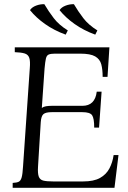

<svg xmlns="http://www.w3.org/2000/svg" viewBox="-20 -889 604 909"><path d="M40 0V-23Q59 -24 68.5 -28.5Q78 -33 82.5 -49Q87 -65 89 -100L121 -565Q124 -600 118.5 -615.5Q113 -631 96.5 -636Q80 -641 50 -642V-665H498L489 -525H466Q466 -560 459.5 -584.5Q453 -609 430.5 -622Q408 -635 360 -635H240Q221 -635 211 -631Q201 -627 197.5 -612.5Q194 -598 191 -565L178 -378Q186 -384 198 -386Q210 -388 225 -388H370Q430 -388 438 -455H461L449 -285H426Q426 -329 416 -343.5Q406 -358 370 -358H225Q197 -358 186 -349Q175 -340 173 -311L160 -100Q158 -68 163.5 -53Q169 -38 185 -34Q201 -30 231 -30H374Q424 -30 453.5 -46.5Q483 -63 498 -91.5Q513 -120 518 -155H541L522 0ZM330 -869Q350 -835 374.5 -803Q399 -771 441 -745L431 -725Q376 -745 333 -775.5Q290 -806 262 -841Q271 -855 291 -862.5Q311 -870 330 -869ZM190 -869Q210 -835 234.5 -803Q259 -771 301 -745L291 -725Q236 -745 193 -775.5Q150 -806 122 -841Q131 -855 151 -862.5Q171 -870 190 -869Z"/></svg>

Font: Bona Nova SC
Style: Italic
Weight: 400
Italic angle: -4°
Designer: Mateusz Machalski
Foundry: Capitalics
Version: Version 4.001; ttfautohint (v1.8.4.7-5d5b)